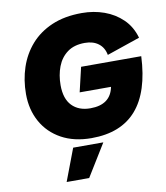

<svg xmlns="http://www.w3.org/2000/svg" viewBox="-100 -797 963 1116"><g transform="rotate(-10 381.5 -239.0)"><path d="M390 11Q287 11 212.5 -30Q138 -71 98 -143Q58 -215 58 -307Q58 -390 82.5 -463.5Q107 -537 156.5 -593.5Q206 -650 281.5 -682.5Q357 -715 459 -715Q529 -715 590.5 -693Q652 -671 697.5 -627Q743 -583 762 -516L566 -449Q558 -493 526.5 -517Q495 -541 446 -541Q383 -541 343 -511.5Q303 -482 284 -432.5Q265 -383 265 -323Q265 -243 304.5 -202Q344 -161 413 -161Q532 -161 552 -263H367L401 -408H756Q737 11 390 11ZM452 47 335 237H202L274 47Z"/></g></svg>

Font: Prodigy Sans ExtraBold
Style: Italic
Weight: 800
Italic angle: -13°
Designer: Wei Huang
Foundry: Wei Huang
Version: Version 1.003; ttfautohint (v1.8.3)